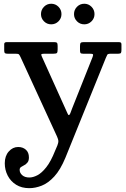

<svg xmlns="http://www.w3.org/2000/svg" viewBox="-20 -745 672 1026"><path d="M5.5 127.5Q5.5 88.5 26.8 64.5Q48 40.5 77 40.5Q102 40.5 118.2 55Q134.5 69.5 134.5 96Q134.5 114 127 123.2Q119.5 132.5 109.8 137.5Q100 142.5 92.5 147.5Q85 152.5 85 162.5Q85 179 98.8 191.2Q112.5 203.5 137 203.5Q156.5 203.5 179.8 191.5Q203 179.5 227.5 148.5Q252 117.5 274.5 60.5L286.5 32.5Q292.5 17 292 8.5Q291.5 0 285 -15L89.5 -440.5Q84.5 -451 81 -454.5Q77.5 -458 62.5 -458H20.5Q9.5 -458 6 -461.2Q2.5 -464.5 2.5 -475V-509.5Q2.5 -520 16.5 -520H269Q281 -520 284.5 -516Q288 -512 288 -499.5V-481Q288 -466 284.2 -462Q280.5 -458 266 -458H221Q205.5 -458 202 -455.8Q198.5 -453.5 203.5 -443L329 -165Q336.5 -149 340.5 -139.5Q344.5 -130 347.5 -130Q352 -130 355.8 -139.8Q359.5 -149.5 366 -167L475 -441Q479 -452 476.5 -455Q474 -458 458 -458H424Q413 -458 410.2 -462Q407.5 -466 407.5 -476V-499.5Q407.5 -512.5 411.5 -516.2Q415.5 -520 428 -520H612.5Q621 -520 625 -517.8Q629 -515.5 629 -507.5V-478.5Q629 -467.5 626.5 -462.8Q624 -458 612.5 -458H574Q556.5 -458 553.5 -452.8Q550.5 -447.5 545.5 -435.5L329.5 98Q302.5 163 270 198.2Q237.5 233.5 203.2 247Q169 260.5 136.5 260.5Q95.5 260.5 66.2 242.2Q37 224 21.2 193.5Q5.5 163 5.5 127.5ZM430.5 -615Q407.5 -615 391.5 -631Q375.5 -647 375.5 -669.5Q375.5 -692.5 391.5 -708.8Q407.5 -725 430.5 -725Q453 -725 469 -708.8Q485 -692.5 485 -669.5Q485 -647 469 -631Q453 -615 430.5 -615ZM253.5 -615Q231 -615 215 -631Q199 -647 199 -669.5Q199 -692.5 215 -708.8Q231 -725 253.5 -725Q276.5 -725 292.5 -708.8Q308.5 -692.5 308.5 -669.5Q308.5 -647 292.5 -631Q276.5 -615 253.5 -615Z"/></svg>

Font: Besley Medium
Style: Regular
Weight: 500
Designer: Owen Earl
Foundry: indestructible type*
Version: Version 2.001; ttfautohint (v1.8.3)